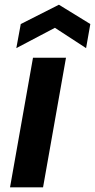

<svg xmlns="http://www.w3.org/2000/svg" viewBox="-20 -801 406 821"><path d="M22.9 0 121.1 -554.2H262.2L164.1 0ZM366.2 -698.2 348.1 -595.2 214.8 -682.1 49.8 -595.2 68.8 -698.2 231.9 -780.8Z"/></svg>

Font: SVN-Poppins SemiBold
Style: Italic
Weight: 600
Italic angle: -10°
Designer: Ninad Kale (Devanagari), Jonny Pinhorn (Latin)
Foundry: Indian Type Foundry
Version: Version 3.002 2017